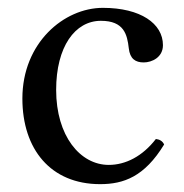

<svg xmlns="http://www.w3.org/2000/svg" viewBox="-20 -459 468 489"><path d="M398 -91C394 -100 386 -104 377 -105C343 -61 300 -39 257 -39C184 -39 123 -113 123 -230C123 -340 171 -406 237 -406C296 -406 304 -371 308 -336C311 -309 325 -300 346 -300C367 -300 395 -313 395 -344C395 -399 338 -439 242 -439C143 -439 37 -350 37 -208C37 -79 109 10 235 10C295 10 348 -9 398 -91Z"/></svg>

Font: Libertinus Math
Style: Regular
Weight: 400
Designer: Philipp H. Poll
Foundry: Khaled Hosny
Version: Version 6.2